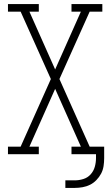

<svg xmlns="http://www.w3.org/2000/svg" viewBox="-20 -755 540 940"><path d="M300 165V128H346Q367 128 388 121.5Q409 115 423.5 99Q438 83 444 62Q450 41 450 19V0H330V-37H376L250 -320L124 -37H170V0H19V-37H81L229 -368L81 -698H19V-735H170V-698H124L250 -415L376 -698H330V-735H481V-698H419L271 -368L419 -37H490V19Q490 39 487 58.5Q484 78 475 95Q466 112 452 126.5Q438 141 421 149.5Q404 158 384.5 161.5Q365 165 346 165Z"/></svg>

Font: Iosevka Slab Extralight
Style: Regular
Weight: 200
Monospace: yes
Designer: Belleve Invis
Foundry: Belleve Invis
Version: Version 11.1.1; ttfautohint (v1.8.3)